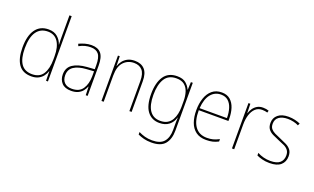

<svg xmlns="http://www.w3.org/2000/svg" viewBox="-99 -1309 3437 2100"><g transform="rotate(20 1619.5 -259.5)"><path d="M251 10Q151 10 102.5 -58Q54 -126 54 -255Q54 -392 106.5 -465Q159 -538 257 -538Q323 -538 363 -502.5Q403 -467 417 -420H419Q417 -448 417 -474Q417 -500 417 -526V-760H443V0H421L419 -110H417Q407 -79 386.5 -51.5Q366 -24 332.5 -7Q299 10 251 10ZM251 -15Q338 -15 377.5 -77Q417 -139 417 -248V-284Q417 -392 376.5 -452.5Q336 -513 258 -513Q172 -513 126.5 -448Q81 -383 81 -255Q81 -137 122.5 -76Q164 -15 251 -15Z M757 -537Q832 -537 868.5 -494Q905 -451 905 -353V0H883L880 -99H878Q867 -71 847 -46Q827 -21 794.5 -5.5Q762 10 714 10Q641 10 605 -29.5Q569 -69 569 -129Q569 -208 628 -247.5Q687 -287 791 -295L879 -301V-347Q879 -437 849.5 -474.5Q820 -512 757 -512Q725 -512 692.5 -504Q660 -496 623 -476L613 -501Q647 -517 683.5 -527Q720 -537 757 -537ZM792 -271Q700 -265 648.5 -231Q597 -197 597 -129Q597 -75 627.5 -44.5Q658 -14 714 -14Q801 -14 839.5 -71.5Q878 -129 879 -220V-277Z M1261 -538Q1335 -538 1376 -494Q1417 -450 1417 -357V0H1391V-352Q1391 -437 1356.5 -475Q1322 -513 1261 -513Q1188 -513 1140 -462Q1092 -411 1092 -305V0H1066V-528H1087L1090 -416H1092Q1101 -446 1122 -474Q1143 -502 1177 -520Q1211 -538 1261 -538Z M1754 -538Q1820 -538 1855.5 -508.5Q1891 -479 1909 -438H1911L1915 -528H1937V29Q1937 127 1890 184Q1843 241 1733 241Q1683 241 1644.5 231Q1606 221 1574 206V177Q1607 194 1646 205Q1685 216 1733 216Q1828 216 1869.5 167Q1911 118 1911 29V-15Q1911 -42 1911 -63.5Q1911 -85 1913 -115H1911Q1895 -57 1852 -23.5Q1809 10 1742 10Q1652 10 1601 -57Q1550 -124 1550 -258Q1550 -388 1600 -463Q1650 -538 1754 -538ZM1754 -513Q1661 -513 1619 -444.5Q1577 -376 1577 -258Q1577 -137 1619.5 -76Q1662 -15 1742 -15Q1793 -15 1825.5 -34.5Q1858 -54 1876.5 -86.5Q1895 -119 1903 -158.5Q1911 -198 1911 -237V-307Q1911 -364 1896 -411Q1881 -458 1847 -485.5Q1813 -513 1754 -513Z M2273 -538Q2335 -538 2373 -504.5Q2411 -471 2428.5 -416Q2446 -361 2446 -295V-269H2101Q2100 -146 2147.5 -80.5Q2195 -15 2286 -15Q2326 -15 2357 -23Q2388 -31 2427 -51V-23Q2395 -6 2361.5 2Q2328 10 2286 10Q2212 10 2165.5 -24.5Q2119 -59 2097 -120Q2075 -181 2075 -261Q2075 -338 2096.5 -401Q2118 -464 2162 -501Q2206 -538 2273 -538ZM2273 -513Q2201 -513 2155.5 -457.5Q2110 -402 2102 -293H2420Q2420 -356 2404.5 -406Q2389 -456 2356.5 -484.5Q2324 -513 2273 -513Z M2753 -536Q2791 -536 2821 -525L2814 -501Q2800 -505 2785.5 -507.5Q2771 -510 2753 -510Q2705 -510 2673.5 -480Q2642 -450 2626.5 -400Q2611 -350 2611 -290V0H2585V-528H2607L2610 -420H2612Q2621 -449 2639 -475.5Q2657 -502 2685.5 -519Q2714 -536 2753 -536Z M3197 -130Q3197 -66 3154 -28Q3111 10 3024 10Q2976 10 2936.5 -0.5Q2897 -11 2873 -23V-53Q2906 -35 2944.5 -25Q2983 -15 3024 -15Q3101 -15 3135.5 -46Q3170 -77 3170 -131Q3170 -168 3152.5 -191Q3135 -214 3104 -229Q3073 -244 3034 -259Q2993 -276 2959 -292.5Q2925 -309 2905 -335.5Q2885 -362 2885 -407Q2885 -466 2928 -502Q2971 -538 3050 -538Q3090 -538 3125.5 -529.5Q3161 -521 3188 -509L3176 -484Q3153 -497 3118.5 -505Q3084 -513 3050 -513Q2986 -513 2948.5 -486Q2911 -459 2911 -407Q2911 -370 2928.5 -349Q2946 -328 2975.5 -313.5Q3005 -299 3042 -284Q3082 -267 3117.5 -250Q3153 -233 3175 -205.5Q3197 -178 3197 -130Z"/></g></svg>

Font: Noto Sans Gurmukhi UI SemiCondensed Thin
Style: Regular
Weight: 100
Width: 4
Designer: Jelle Bosma - Monotype Design Team
Foundry: Monotype Imaging Inc.
Version: Version 2.004; ttfautohint (v1.8.4.7-5d5b)